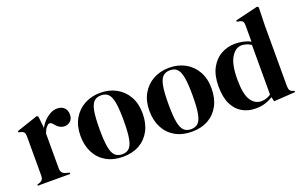

<svg xmlns="http://www.w3.org/2000/svg" viewBox="-85 -1064 2270 1443"><g transform="rotate(-20 1050.5 -343.0)"><path d="M20 0V-10L35 -14Q55 -20 62.5 -32Q70 -44 70 -63V-376Q70 -398 62.5 -408.5Q55 -419 35 -423L20 -427V-437L192 -495L202 -485L211 -399V-391Q225 -419 247.5 -442.5Q270 -466 297.5 -481Q325 -496 352 -496Q390 -496 410 -475Q430 -454 430 -422Q430 -388 410.5 -369.5Q391 -351 364 -351Q322 -351 290 -393L288 -395Q278 -409 265 -410.5Q252 -412 241 -398Q231 -389 224.5 -376.5Q218 -364 212 -348V-69Q212 -29 247 -19L279 -10V0Z M698 15Q622 15 566 -16.5Q510 -48 479.5 -106Q449 -164 449 -242Q449 -320 481.5 -377Q514 -434 570.5 -465Q627 -496 698 -496Q769 -496 825 -465.5Q881 -435 913.5 -378Q946 -321 946 -242Q946 -163 915.5 -105.5Q885 -48 829.5 -16.5Q774 15 698 15ZM698 -5Q733 -5 754 -25Q775 -45 784.5 -96Q794 -147 794 -240Q794 -334 784.5 -385Q775 -436 754 -456Q733 -476 698 -476Q663 -476 641.5 -456Q620 -436 610.5 -385Q601 -334 601 -240Q601 -147 610.5 -96Q620 -45 641.5 -25Q663 -5 698 -5Z M1249 15Q1173 15 1117 -16.5Q1061 -48 1030.5 -106Q1000 -164 1000 -242Q1000 -320 1032.5 -377Q1065 -434 1121.5 -465Q1178 -496 1249 -496Q1320 -496 1376 -465.5Q1432 -435 1464.5 -378Q1497 -321 1497 -242Q1497 -163 1466.5 -105.5Q1436 -48 1380.5 -16.5Q1325 15 1249 15ZM1249 -5Q1284 -5 1305 -25Q1326 -45 1335.5 -96Q1345 -147 1345 -240Q1345 -334 1335.5 -385Q1326 -436 1305 -456Q1284 -476 1249 -476Q1214 -476 1192.5 -456Q1171 -436 1161.5 -385Q1152 -334 1152 -240Q1152 -147 1161.5 -96Q1171 -45 1192.5 -25Q1214 -5 1249 -5Z M1759 15Q1700 15 1653 -11.5Q1606 -38 1578.5 -93.5Q1551 -149 1551 -236Q1551 -324 1582 -381.5Q1613 -439 1664 -467.5Q1715 -496 1775 -496Q1810 -496 1842 -489Q1874 -482 1899 -468V-598Q1899 -619 1892.5 -629Q1886 -639 1865 -643L1846 -647V-657L2028 -701L2039 -692L2035 -552V-63Q2035 -43 2042 -30.5Q2049 -18 2068 -13L2077 -10V0L1906 11L1897 -25Q1870 -7 1835.5 4Q1801 15 1759 15ZM1817 -22Q1859 -22 1894 -47V-444Q1857 -468 1818 -468Q1770 -468 1736 -412.5Q1702 -357 1702 -238Q1702 -119 1734 -70.5Q1766 -22 1817 -22Z"/></g></svg>

Font: DM Serif Display
Style: Regular
Weight: 400
Designer: Colophon Foundry, Frank Grießhammer
Foundry: Colophon Foundry
Version: Version 5.200; ttfautohint (v1.8.3)